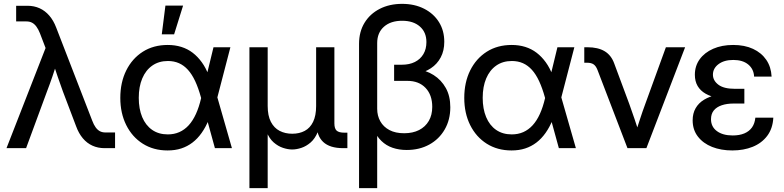

<svg xmlns="http://www.w3.org/2000/svg" viewBox="-20 -757 4006 981"><path d="M13.2 0 212.9 -511.7 184.1 -586.9Q175.8 -607.9 165.8 -621.3Q155.8 -634.8 143.6 -641.1Q131.3 -647.5 115.2 -647.5H62.5V-727.5Q77.1 -727.5 91.6 -727.5Q106 -727.5 120.6 -727.5Q154.3 -727.5 182.4 -714.8Q210.4 -702.1 231.9 -677.2Q253.4 -652.3 267.1 -616.2L451.2 -140.6Q459 -119.6 468.8 -106.2Q478.5 -92.8 490.7 -86.4Q502.9 -80.1 519.5 -80.1H567.9V0Q554.7 0 541.3 0Q527.8 0 514.2 0Q480.5 0 452.4 -12.7Q424.3 -25.4 403.3 -50.3Q382.3 -75.2 369.1 -111.3L301.3 -290Q287.6 -328.1 274.2 -366.7Q260.7 -405.3 248.5 -443.8H273.4Q261.2 -405.3 248 -366.7Q234.9 -328.1 220.2 -290L113.3 0Z M836.4 11.7Q764.2 11.7 709.7 -22.7Q655.3 -57.1 625 -117.9Q594.7 -178.7 594.7 -256.8Q594.7 -335.9 625 -397Q655.3 -458 709.7 -492.7Q764.2 -527.3 836.9 -527.3Q874.5 -527.3 906.5 -517.3Q938.5 -507.3 964.4 -487.5Q990.2 -467.8 1011.2 -438.7Q1032.2 -409.7 1046.9 -370.6H1076.2L1089.8 -262.2L1165 0H1078.1L1006.8 -259.3Q993.7 -307.1 977.3 -342.3Q960.9 -377.4 940.4 -400.1Q919.9 -422.9 894.5 -434.1Q869.1 -445.3 837.9 -445.3Q791.5 -445.3 758.1 -421.9Q724.6 -398.4 706.8 -356.2Q689 -314 689 -257.3Q689 -200.7 706.5 -158.7Q724.1 -116.7 757.3 -93.5Q790.5 -70.3 837.4 -70.3Q869.6 -70.3 896.2 -82Q922.9 -93.8 944.1 -116.9Q965.3 -140.1 981.2 -175Q997.1 -210 1007.8 -256.3L1070.8 -515.6H1157.2L1089.8 -256.3L1075.7 -145H1046.4Q1030.8 -106.9 1010 -77.6Q989.3 -48.3 963.4 -28.6Q937.5 -8.8 906 1.5Q874.5 11.7 836.4 11.7ZM806.6 -581.5 825.2 -728.5H915.5L869.6 -581.5Z M1254.4 204.1V-515.6H1347.7V-215.3Q1347.7 -166 1364 -134.5Q1380.4 -103 1408.7 -88.4Q1437 -73.7 1473.1 -73.7Q1509.8 -73.7 1537.1 -88.4Q1564.5 -103 1579.8 -134.5Q1595.2 -166 1595.2 -215.3V-515.6H1688.5V-126.5Q1688.5 -100.1 1700 -89.6Q1711.4 -79.1 1740.2 -79.1H1754.9V0H1733.4Q1665 0 1631.3 -31.7Q1597.7 -63.5 1597.7 -124V-173.3H1618.7Q1618.7 -119.1 1604.2 -84Q1589.8 -48.8 1567.4 -29.3Q1544.9 -9.8 1519.8 -1.5Q1494.6 6.8 1473.1 6.8Q1451.2 6.8 1426 -1.5Q1400.9 -9.8 1378.4 -29.3Q1356 -48.8 1341.8 -84Q1327.6 -119.1 1327.6 -173.3H1347.7V204.1Z M1814.5 204.1V-533.2Q1814.5 -594.7 1842.5 -640.6Q1870.6 -686.5 1920.4 -711.9Q1970.2 -737.3 2034.7 -737.3Q2098.1 -737.3 2147 -712.4Q2195.8 -687.5 2222.9 -644Q2250 -600.6 2250 -543.5Q2250 -498 2231.9 -463.9Q2213.9 -429.7 2181.4 -408.2Q2148.9 -386.7 2105.5 -378.4V-404.8Q2156.2 -398.4 2195.6 -373.5Q2234.9 -348.6 2257.8 -307.4Q2280.8 -266.1 2280.8 -209Q2280.8 -145 2252.2 -95.5Q2223.6 -45.9 2173.3 -18.3Q2123 9.3 2058.1 9.3Q2018.6 9.3 1985.8 -2Q1953.1 -13.2 1928.5 -37.1Q1903.8 -61 1888.2 -98.1L1907.2 -109.9V204.1ZM2044.9 -76.2Q2088.9 -76.2 2121.1 -92.5Q2153.3 -108.9 2170.9 -139.2Q2188.5 -169.4 2188.5 -210.9Q2188.5 -272 2154.3 -307.9Q2120.1 -343.8 2061.5 -343.8H1993.7V-426.3H2033.2Q2071.8 -426.3 2099.9 -440.4Q2127.9 -454.6 2143.3 -480.5Q2158.7 -506.3 2158.7 -542Q2158.7 -592.3 2125.2 -621.6Q2091.8 -650.9 2034.7 -650.9Q1976.1 -650.9 1941.7 -620.4Q1907.2 -589.8 1907.2 -537.1V-201.2Q1907.2 -165.5 1923.1 -137.2Q1939 -108.9 1969.7 -92.5Q2000.5 -76.2 2044.9 -76.2Z M2593.8 11.7Q2521.5 11.7 2467 -22.7Q2412.6 -57.1 2382.3 -117.9Q2352.1 -178.7 2352.1 -256.8Q2352.1 -335.9 2382.3 -397Q2412.6 -458 2467 -492.7Q2521.5 -527.3 2594.2 -527.3Q2631.8 -527.3 2663.8 -517.3Q2695.8 -507.3 2721.7 -487.5Q2747.6 -467.8 2768.6 -438.7Q2789.6 -409.7 2804.2 -370.6H2833.5L2847.2 -262.2L2922.4 0H2835.4L2764.2 -259.3Q2751 -307.1 2734.6 -342.3Q2718.3 -377.4 2697.8 -400.1Q2677.2 -422.9 2651.9 -434.1Q2626.5 -445.3 2595.2 -445.3Q2548.8 -445.3 2515.4 -421.9Q2481.9 -398.4 2464.1 -356.2Q2446.3 -314 2446.3 -257.3Q2446.3 -200.7 2463.9 -158.7Q2481.4 -116.7 2514.6 -93.5Q2547.9 -70.3 2594.7 -70.3Q2627 -70.3 2653.6 -82Q2680.2 -93.8 2701.4 -116.9Q2722.7 -140.1 2738.5 -175Q2754.4 -210 2765.1 -256.3L2828.1 -515.6H2914.6L2847.2 -256.3L2833 -145H2803.7Q2788.1 -106.9 2767.3 -77.6Q2746.6 -48.3 2720.7 -28.6Q2694.8 -8.8 2663.3 1.5Q2631.8 11.7 2593.8 11.7Z M3186 0 3032.7 -399.9Q3024.9 -419.9 3012.9 -428.2Q3001 -436.5 2979 -436.5H2965.3V-515.6H2981.4Q3035.6 -515.6 3069.6 -495.1Q3103.5 -474.6 3118.7 -431.6L3195.3 -225.6Q3209.5 -187 3222.2 -148.7Q3234.9 -110.4 3247.6 -71.8H3225.1Q3237.8 -110.4 3250.2 -148.9Q3262.7 -187.5 3276.9 -225.6L3382.3 -515.6H3480.5L3282.7 0Z M3721.7 11.7Q3664.1 11.7 3618.4 -6.3Q3572.8 -24.4 3545.9 -59.1Q3519 -93.8 3519 -142.1Q3519 -177.7 3534.2 -204.1Q3549.3 -230.5 3577.4 -247.6Q3605.5 -264.6 3643.6 -272.7Q3681.6 -280.8 3728 -280.8H3783.2V-228H3728Q3693.8 -228 3667.7 -219.2Q3641.6 -210.4 3627.2 -192.9Q3612.8 -175.3 3612.8 -147.9Q3612.8 -109.4 3642.8 -87.2Q3672.9 -64.9 3723.6 -64.9Q3758.3 -64.9 3783.2 -75.4Q3808.1 -85.9 3822.3 -106Q3836.4 -126 3839.4 -155.8H3931.2Q3928.2 -100.1 3899.9 -62.7Q3871.6 -25.4 3825.4 -6.8Q3779.3 11.7 3721.7 11.7ZM3735.8 -248Q3688 -248 3649.9 -255.6Q3611.8 -263.2 3585.2 -278.3Q3558.6 -293.5 3544.4 -317.6Q3530.3 -341.8 3530.3 -375Q3530.3 -419.9 3554.9 -454.1Q3579.6 -488.3 3623.8 -507.8Q3668 -527.3 3726.1 -527.3Q3784.7 -527.3 3827.6 -507.3Q3870.6 -487.3 3895.3 -451.2Q3919.9 -415 3922.4 -365.7H3833Q3831.1 -404.3 3803 -427.5Q3774.9 -450.7 3726.6 -450.7Q3679.7 -450.7 3651.1 -429.2Q3622.6 -407.7 3622.6 -375.5Q3622.6 -345.7 3650.1 -324.5Q3677.7 -303.2 3734.9 -303.2H3783.2V-248Z"/></svg>

Font: Inter Cardless Display
Style: Regular
Weight: 400
Designer: Rasmus Andersson
Foundry: rsms
Version: Version 4.001;git-9221beed3